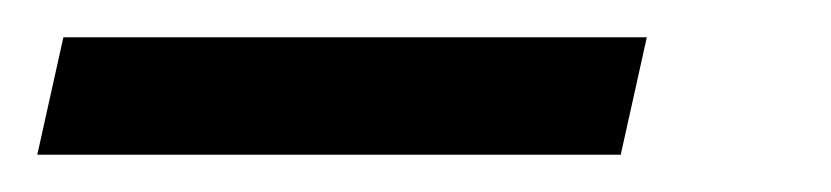

<svg xmlns="http://www.w3.org/2000/svg" viewBox="-113 88 446 103"><path d="M-93 171 -79 108H234L220 171Z"/></svg>

Font: Saira Condensed
Style: Italic
Weight: 400
Width: 3
Italic angle: -12°
Designer: Hector Gatti with collaboration of the Omnibus-Type team
Foundry: Omnibus-Type
Version: Version 1.100